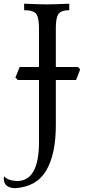

<svg xmlns="http://www.w3.org/2000/svg" viewBox="-68 -713 456 1013"><path d="M11.7 279.8Q-47.4 277.8 -47.9 230Q-47.9 223.1 -45.9 217.3Q-27.8 239.7 21.5 242.2Q137.7 242.2 137.7 37.1V-565.4Q137.7 -618.2 123.8 -638.7Q109.9 -659.2 59.6 -659.2L59.1 -693.4Q149.4 -689.9 178.7 -689.9Q207.5 -689.9 297.4 -693.4V-659.2Q254.4 -659.2 240.5 -638.9Q226.6 -618.7 226.6 -567.4V-52.7Q226.6 99.6 176.3 186Q126 272.5 11.7 279.8ZM333.5 -291H25.9L13.2 -303.7L35.6 -359.4H343.3L355 -346.7Z"/></svg>

Font: Almanac
Style: Regular
Weight: 400
Designer: Eden's Almanac
Version: Version 3.501;March 28, 2021;FontCreator 13.0.0.2683 64-bit